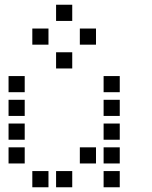

<svg xmlns="http://www.w3.org/2000/svg" viewBox="-20 -804 640 808"><path d="M217 -784Q216 -784 216 -784Q216 -784 216 -783V-717Q216 -716 216 -716Q216 -716 217 -716H283Q284 -716 284 -716Q284 -716 284 -717V-783Q284 -784 284 -784Q284 -784 283 -784ZM117 -684Q116 -684 116 -684Q116 -684 116 -683V-617Q116 -616 116 -616Q116 -616 117 -616H183Q184 -616 184 -616Q184 -616 184 -617V-683Q184 -684 184 -684Q184 -684 183 -684ZM317 -684Q316 -684 316 -684Q316 -684 316 -683V-617Q316 -616 316 -616Q316 -616 317 -616H383Q384 -616 384 -616Q384 -616 384 -617V-683Q384 -684 384 -684Q384 -684 383 -684ZM217 -584Q216 -584 216 -584Q216 -584 216 -583V-517Q216 -516 216 -516Q216 -516 217 -516H283Q284 -516 284 -516Q284 -516 284 -517V-583Q284 -584 284 -584Q284 -584 283 -584ZM17 -484Q16 -484 16 -484Q16 -484 16 -483V-417Q16 -416 16 -416Q16 -416 17 -416H83Q84 -416 84 -416Q84 -416 84 -417V-483Q84 -484 84 -484Q84 -484 83 -484ZM417 -484Q416 -484 416 -484Q416 -484 416 -483V-417Q416 -416 416 -416Q416 -416 417 -416H483Q484 -416 484 -416Q484 -416 484 -417V-483Q484 -484 484 -484Q484 -484 483 -484ZM17 -384Q16 -384 16 -384Q16 -384 16 -383V-317Q16 -316 16 -316Q16 -316 17 -316H83Q84 -316 84 -316Q84 -316 84 -317V-383Q84 -384 84 -384Q84 -384 83 -384ZM417 -384Q416 -384 416 -384Q416 -384 416 -383V-317Q416 -316 416 -316Q416 -316 417 -316H483Q484 -316 484 -316Q484 -316 484 -317V-383Q484 -384 484 -384Q484 -384 483 -384ZM17 -284Q16 -284 16 -284Q16 -284 16 -283V-217Q16 -216 16 -216Q16 -216 17 -216H83Q84 -216 84 -216Q84 -216 84 -217V-283Q84 -284 84 -284Q84 -284 83 -284ZM417 -284Q416 -284 416 -284Q416 -284 416 -283V-217Q416 -216 416 -216Q416 -216 417 -216H483Q484 -216 484 -216Q484 -216 484 -217V-283Q484 -284 484 -284Q484 -284 483 -284ZM17 -184Q16 -184 16 -184Q16 -184 16 -183V-117Q16 -116 16 -116Q16 -116 17 -116H83Q84 -116 84 -116Q84 -116 84 -117V-183Q84 -184 84 -184Q84 -184 83 -184ZM317 -184Q316 -184 316 -184Q316 -184 316 -183V-117Q316 -116 316 -116Q316 -116 317 -116H383Q384 -116 384 -116Q384 -116 384 -117V-183Q384 -184 384 -184Q384 -184 383 -184ZM417 -184Q416 -184 416 -184Q416 -184 416 -183V-117Q416 -116 416 -116Q416 -116 417 -116H483Q484 -116 484 -116Q484 -116 484 -117V-183Q484 -184 484 -184Q484 -184 483 -184ZM117 -84Q116 -84 116 -84Q116 -84 116 -83V-17Q116 -16 116 -16Q116 -16 117 -16H183Q184 -16 184 -16Q184 -16 184 -17V-83Q184 -84 184 -84Q184 -84 183 -84ZM217 -84Q216 -84 216 -84Q216 -84 216 -83V-17Q216 -16 216 -16Q216 -16 217 -16H283Q284 -16 284 -16Q284 -16 284 -17V-83Q284 -84 284 -84Q284 -84 283 -84ZM417 -84Q416 -84 416 -84Q416 -84 416 -83V-17Q416 -16 416 -16Q416 -16 417 -16H483Q484 -16 484 -16Q484 -16 484 -17V-83Q484 -84 484 -84Q484 -84 483 -84Z"/></svg>

Font: Doto SemiBold
Style: Regular
Weight: 600
Monospace: yes
Version: Version 1.000